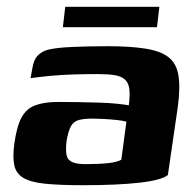

<svg xmlns="http://www.w3.org/2000/svg" viewBox="-20 -540 574 565"><path d="M224 5Q154 5 111.5 0.5Q69 -4 48 -17Q27 -30 22 -54Q17 -78 22 -116Q29 -167 43 -193.5Q57 -220 83.5 -230Q110 -240 151 -240Q177 -240 209 -239.5Q241 -239 272.5 -238Q304 -237 327 -234.5Q350 -232 359 -230Q363 -261 360.5 -279Q358 -297 347 -306.5Q336 -316 316.5 -319Q297 -322 268 -322Q234 -322 198.5 -321Q163 -320 130.5 -317Q98 -314 70 -310L75 -338Q79 -365 92.5 -378Q106 -391 127 -395Q150 -400 196.5 -402Q243 -404 296 -404Q363 -404 407.5 -397Q452 -390 475.5 -372Q499 -354 505 -318.5Q511 -283 503 -224L474 -25Q456 -10 391.5 -2.5Q327 5 224 5ZM232 -57Q272 -57 298.5 -60Q325 -63 337 -70L352 -182Q342 -185 322.5 -187Q303 -189 283.5 -190Q264 -191 252 -191Q228 -191 212.5 -187Q197 -183 189 -169Q181 -155 176 -126Q173 -101 175.5 -85.5Q178 -70 191.5 -63.5Q205 -57 232 -57ZM165 -460 172 -520H449L442 -460Z"/></svg>

Font: Genos Thin
Style: Bold Italic
Weight: 700
Italic angle: -8°
Version: Version 1.010